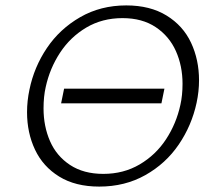

<svg xmlns="http://www.w3.org/2000/svg" viewBox="-20 -684 783 710"><path d="M80 -269Q80 -311 89 -353Q106 -436 153.5 -506.5Q201 -577 276.5 -620.5Q352 -664 447 -664Q535 -664 596 -626.5Q657 -589 686.5 -526Q716 -463 716 -387Q716 -346 707 -304Q689 -220 641 -149.5Q593 -79 517.5 -36.5Q442 6 347 6Q259 6 199 -31Q139 -68 109.5 -130.5Q80 -193 80 -269ZM647 -296Q655 -331 655 -374Q655 -440 630.5 -495Q606 -550 556 -583.5Q506 -617 433 -617Q358 -617 299 -582Q240 -547 202 -489Q164 -431 149 -362Q141 -327 141 -283Q141 -217 165 -162Q189 -107 239 -74Q289 -41 362 -41Q437 -41 496.5 -76Q556 -111 594 -169Q632 -227 647 -296ZM217 -356H588L577 -302H206Z"/></svg>

Font: Ysabeau Semilight
Style: Italic
Weight: 300
Italic angle: -12°
Designer: Christian Thalmann (Catharsis Fonts)
Version: Version 0.003